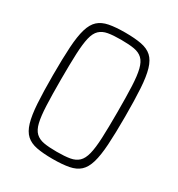

<svg xmlns="http://www.w3.org/2000/svg" viewBox="-168 -807 861 927"><g transform="rotate(30 262.5 -344.0)"><path d="M261 8Q208 8 172 1Q136 -6 114 -26Q92 -46 80.5 -85Q69 -124 65 -187Q61 -250 61 -344Q61 -438 65 -501Q69 -564 80.5 -603Q92 -642 114 -662Q136 -682 172 -689Q208 -696 261 -696Q315 -696 351.5 -689Q388 -682 410 -662Q432 -642 443.5 -603Q455 -564 459 -501Q463 -438 463 -344Q463 -250 459 -187Q455 -124 443.5 -85Q432 -46 410 -26Q388 -6 351.5 1Q315 8 261 8ZM261 -32Q306 -32 334.5 -37Q363 -42 380.5 -58.5Q398 -75 406.5 -109Q415 -143 417.5 -200Q420 -257 420 -344Q420 -431 417.5 -488Q415 -545 406.5 -579Q398 -613 380.5 -629.5Q363 -646 334.5 -651Q306 -656 261 -656Q217 -656 189 -651Q161 -646 143.5 -629.5Q126 -613 118 -579Q110 -545 107.5 -488Q105 -431 105 -344Q105 -257 107.5 -200Q110 -143 118 -109Q126 -75 143.5 -58.5Q161 -42 189 -37Q217 -32 261 -32Z"/></g></svg>

Font: Saira Condensed ExtraLight
Style: Regular
Weight: 250
Width: 3
Designer: Hector Gatti with collaboration of the Omnibus-Type team
Foundry: Omnibus-Type
Version: Version 1.101